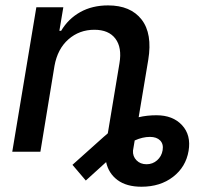

<svg xmlns="http://www.w3.org/2000/svg" viewBox="-20 -573 817 725"><path d="M185.7 -323.9 132.5 0H26.3L117.2 -545.5H219.1L204.2 -456.7H210.9Q237.6 -501.8 282.8 -527.2Q328.1 -552.6 388.1 -552.6Q473 -552.6 514.6 -499.3Q556.1 -446 539.8 -346.9L503.6 -130.3Q534.8 -137.8 570.7 -137.8Q632.8 -137.8 667.4 -100.3Q702.1 -62.9 692.1 -3.2Q681.8 57.5 633.5 94.8Q585.2 132.1 514.2 132.1Q457.7 132.1 423.8 106.9Q389.9 81.7 380.7 39.1L304 108.7L253.6 49.4L370.7 -55.4Q379.3 -63.2 387.1 -69.6L431.1 -334.2Q441.1 -393.5 415.8 -427Q390.6 -460.6 336.3 -460.6Q279.5 -460.6 238.3 -424.4Q197.1 -388.1 185.7 -323.9ZM488.6 -42.6 482.2 -4.3Q480.8 17.4 495.4 32.3Q509.9 47.2 533.4 47.2Q556.5 47.2 573.3 32.3Q590.2 17.4 594.1 -5.7Q598 -29.1 584.7 -42.6Q571.4 -56.1 546.2 -56.1Q518.5 -56.1 488.6 -42.6Z"/></svg>

Font: Karasuma Gothic
Style: Medium Italic
Weight: 500
Italic angle: 9.39998°
Designer: Rasmus Andersson / Ryoko Nishizuka
Foundry: Genbu
Version: Version 1.00